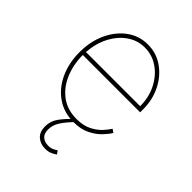

<svg xmlns="http://www.w3.org/2000/svg" viewBox="-216 -674 1009 1009"><g transform="rotate(45 288.5 -169.0)"><path d="M301.1 11.4Q229.8 11.4 176.3 -25.9Q122.9 -63.2 93.4 -127.1Q63.9 -191.1 63.9 -271.3Q63.9 -351.6 93.6 -415.5Q123.2 -479.4 174.4 -516.7Q225.5 -554 289.8 -554Q353.3 -554 403.8 -518.6Q454.2 -483.3 483.5 -424.7Q512.8 -366.1 512.8 -295.5V-272.7H86.6Q87 -201.3 112 -142Q137.1 -82.7 184.8 -47.1Q232.6 -11.4 301.1 -11.4Q351.6 -11.4 385.8 -29.1Q420.1 -46.9 440.9 -70Q461.6 -93 471.6 -109.4L490.1 -96.6Q478 -76 453.8 -50.8Q429.7 -25.6 392 -7.1Q354.4 11.4 301.1 11.4ZM87.4 -295.5H490.1Q490.1 -361.2 463.1 -414.6Q436.1 -468 390.6 -499.6Q345.2 -531.2 289.8 -531.2Q236.2 -531.2 191.9 -500.5Q147.7 -469.8 120 -416.5Q92.3 -363.3 87.4 -295.5ZM295.5 215.9Q258.9 215.9 235.3 194.8Q211.6 173.7 211.6 132.8Q211.6 93.8 233.3 63.2Q255 32.7 289.8 0H312.5Q275.9 36.6 255.1 68Q234.4 99.4 234.4 132.8Q234.4 164.1 251.4 178.6Q268.5 193.2 295.5 193.2Q311.1 193.2 322.8 188.6Q334.5 183.9 347.3 174.7L360.8 193.2Q345.5 204.2 330.1 210Q314.6 215.9 295.5 215.9Z"/></g></svg>

Font: Inter Thin BETA
Style: Regular
Weight: 100
Designer: Rasmus Andersson
Foundry: rsms
Version: Version 3.011;git-f93a4a705